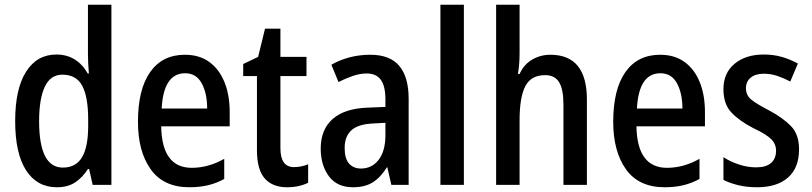

<svg xmlns="http://www.w3.org/2000/svg" viewBox="-20 -780 3425 810"><path d="M220 10Q136 10 90 -61.5Q44 -133 44 -269Q44 -405 90 -477.5Q136 -550 218 -550Q262 -550 295.5 -529Q329 -508 350 -470H355Q353 -492 352 -514Q351 -536 351 -553V-760H450V0H371L356 -67H351Q328 -31 297 -10.5Q266 10 220 10ZM245 -73Q300 -73 326 -116.5Q352 -160 352 -249V-275Q352 -371 327 -418Q302 -465 243 -465Q193 -465 169 -414Q145 -363 145 -269Q145 -73 245 -73Z M760 -549Q821 -549 863 -518.5Q905 -488 927 -433.5Q949 -379 949 -308V-247H660Q663 -72 789 -72Q859 -72 926 -110V-25Q893 -7 857.5 1.5Q822 10 779 10Q670 10 616 -65.5Q562 -141 562 -266Q562 -403 613.5 -476Q665 -549 760 -549ZM761 -471Q670 -471 662 -322H854Q854 -386 831 -428.5Q808 -471 761 -471Z M1220 -75Q1235 -75 1250.5 -78Q1266 -81 1280 -87V-9Q1262 0 1239.5 5Q1217 10 1191 10Q1130 10 1097 -27Q1064 -64 1064 -147V-459H1006V-510L1069 -540L1098 -659H1163V-540H1273V-459H1163V-155Q1163 -75 1220 -75Z M1542 -549Q1625 -549 1664.5 -502Q1704 -455 1704 -363V0H1631L1614 -74H1612Q1586 -32 1553 -11Q1520 10 1469 10Q1402 10 1367.5 -36.5Q1333 -83 1333 -153Q1333 -234 1384 -278.5Q1435 -323 1534 -326L1606 -329V-360Q1606 -417 1586.5 -443.5Q1567 -470 1527 -470Q1499 -470 1469.5 -460Q1440 -450 1408 -434L1378 -507Q1413 -527 1454.5 -538Q1496 -549 1542 -549ZM1553 -259Q1490 -256 1462 -230Q1434 -204 1434 -156Q1434 -111 1452.5 -90Q1471 -69 1503 -69Q1549 -69 1577.5 -106Q1606 -143 1606 -210V-262Z M1937 0H1838V-760H1937Z M2172 -558Q2172 -508 2165 -468H2172Q2190 -508 2225 -528.5Q2260 -549 2302 -549Q2456 -549 2456 -360V0H2357V-339Q2357 -404 2338.5 -433.5Q2320 -463 2280 -463Q2220 -463 2196 -416Q2172 -369 2172 -273V0H2073V-760H2172Z M2765 -549Q2826 -549 2868 -518.5Q2910 -488 2932 -433.5Q2954 -379 2954 -308V-247H2665Q2668 -72 2794 -72Q2864 -72 2931 -110V-25Q2898 -7 2862.5 1.5Q2827 10 2784 10Q2675 10 2621 -65.5Q2567 -141 2567 -266Q2567 -403 2618.5 -476Q2670 -549 2765 -549ZM2766 -471Q2675 -471 2667 -322H2859Q2859 -386 2836 -428.5Q2813 -471 2766 -471Z M3351 -150Q3351 -72 3304.5 -31Q3258 10 3174 10Q3131 10 3095.5 1.5Q3060 -7 3032 -21V-117Q3059 -99 3096 -86.5Q3133 -74 3170 -74Q3212 -74 3233 -92.5Q3254 -111 3254 -144Q3254 -172 3234 -192.5Q3214 -213 3157 -240Q3099 -270 3065.5 -305.5Q3032 -341 3032 -404Q3032 -472 3079 -511Q3126 -550 3202 -550Q3243 -550 3278 -540Q3313 -530 3346 -512L3314 -436Q3288 -450 3260 -459.5Q3232 -469 3203 -469Q3167 -469 3147 -452.5Q3127 -436 3127 -408Q3127 -379 3148 -361Q3169 -343 3225 -314Q3283 -283 3317 -248Q3351 -213 3351 -150Z"/></svg>

Font: Noto Sans Lao Condensed Medium
Style: Regular
Weight: 500
Width: 3
Designer: Monotype Design Team
Foundry: Monotype Imaging Inc.
Version: Version 2.003; ttfautohint (v1.8.4.7-5d5b)